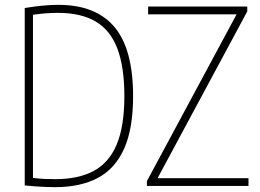

<svg xmlns="http://www.w3.org/2000/svg" viewBox="-20 -767 1073 792"><path d="M207 5Q188 5 169.2 4.2Q150.5 3.5 129.2 2Q108 0.5 82 -2V-734Q103.5 -737.5 126.8 -740.5Q150 -743.5 173.8 -745.2Q197.5 -747 221 -747Q375 -747 452 -655.8Q529 -564.5 529 -370Q529 -236.5 492.2 -154Q455.5 -71.5 383.8 -33.2Q312 5 207 5ZM208 -28Q303.5 -28 366.8 -62Q430 -96 461.5 -171.2Q493 -246.5 493 -370Q493 -491 464 -567Q435 -643 374.2 -678.5Q313.5 -714 219 -714Q195 -714 168.8 -712Q142.5 -710 116 -706V-33Q141 -30 163 -29Q185 -28 208 -28ZM586 0V-20L963 -721L971 -708H591V-740H1000V-720L623 -19L615 -32H1005V0Z"/></svg>

Font: Encode Sans SC Condensed Thin
Style: Regular
Weight: 100
Width: 3
Designer: Multiple Designers
Foundry: Impallari Type
Version: Version 3.002